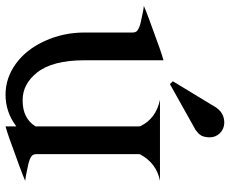

<svg xmlns="http://www.w3.org/2000/svg" viewBox="-86 -704 802 669"><g transform="rotate(90 314.5 -369.0)"><path d="M262.7 -570.8 354.5 -722.2Q356 -724.6 361.3 -730.5Q374 -744.6 392.6 -748.5Q399.9 -750 406.7 -750Q428.2 -750 443.8 -734.4Q458 -720.2 458 -698.7Q458 -694.8 457.5 -689.9Q455.6 -668 440.4 -656.7L432.1 -649.9L272.5 -560.5ZM609.4 -525.9Q548.8 -514.2 517.6 -457.5L516.6 -453.6V-96.2Q516.6 -84 522.9 -79.1Q532.7 -71.3 552.7 -66.9Q597.2 -57.1 609.4 -56.2Q582 -43.9 460 -0.5Q439.5 6.8 419.9 12.2V-25.4L418.5 -24.4Q369.6 12.2 309.6 12.2Q250.5 12.2 200.7 -24.4Q151.4 -60.5 122.1 -125Q92.8 -189.5 92.8 -263.2V-266.1V-429.7Q92.8 -441.9 86.4 -446.8Q76.2 -454.6 56.6 -459Q13.7 -468.8 0 -469.7Q27.3 -481.9 149.4 -525.4Q169.9 -532.7 189.5 -538.1V-265.1V-263.2Q189.5 -151.9 231.9 -98.1Q272 -47.4 328.1 -47.4Q329.1 -47.4 330.1 -47.4Q392.1 -47.4 419.9 -92.3V-453.6L418.9 -458Q392.6 -512.2 327.1 -525.9Z"/></g></svg>

Font: Modern Antiqua
Style: Regular
Weight: 500
Version: Version 1.0